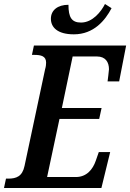

<svg xmlns="http://www.w3.org/2000/svg" viewBox="-39 -942 652 962"><path d="M331 -770C431 -770 488 -840 520 -901L487 -922C468 -884 425 -829 367 -829C320 -829 304 -855 304 -918C250 -918 216 -891 216 -848C216 -806 248 -770 331 -770ZM-19 0H469L513 -180H456L441 -137C426 -93 395 -55 341 -55H197L259 -346H458L470 -401H271L325 -659H447C490 -659 507 -630 507 -595C507 -588 501 -543 500 -534H558L593 -714H131L121 -667H132C167 -667 192 -661 192 -628C192 -620 191 -608 187 -595L84 -111C73 -58 43 -47 2 -47H-9Z"/></svg>

Font: Noto Serif Condensed SemiBold
Style: Italic
Weight: 600
Width: 3
Italic angle: -12°
Designer: Monotype Design Team
Foundry: Monotype Imaging Inc.
Version: Version 2.014